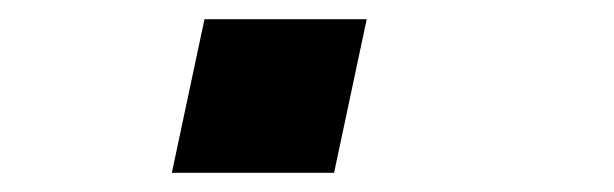

<svg xmlns="http://www.w3.org/2000/svg" viewBox="-20 -180 640 200"><path d="M159 0 193 -160H362L328 0Z"/></svg>

Font: Geist Mono ExtraBold
Style: Italic
Weight: 800
Italic angle: -12°
Monospace: yes
Designer: Basement.studio, Andrés Briganti, Mateo Zaragoza
Foundry: Basement.studio, Vercel, Andrés Briganti, Guido Ferreyra, Mateo Zaragoza
Version: Version 1.500; ttfautohint (v1.8.4.7-5d5b)